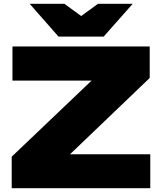

<svg xmlns="http://www.w3.org/2000/svg" viewBox="-20 -997 859 1017"><path d="M776 0V-180H351L773 -584V-751H46V-570H465L42 -167V0ZM683 -977H499L410 -912L321 -977H137L290 -803H529Z"/></svg>

Font: Bounded ExtBd
Style: Regular
Weight: 800
Designer: Vlad Churkin
Version: Version 3.0